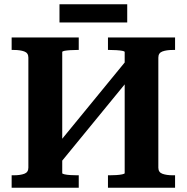

<svg xmlns="http://www.w3.org/2000/svg" viewBox="-20 -887 882 907"><path d="M208 -151 588 -615 635 -569 255 -105ZM35 0V-59H46Q75 -59 94.5 -66Q114 -73 114 -95V-615Q114 -637 94.5 -644Q75 -651 46 -651H35V-710H352V-651H343Q328 -651 312 -650Q296 -649 285 -647Q274 -645 274 -641V-69Q274 -66 285 -63.5Q296 -61 312 -60Q328 -59 343 -59H352V0ZM490 0V-59H499Q514 -59 530 -60Q546 -61 557.5 -63.5Q569 -66 569 -69V-641Q569 -645 557.5 -647Q546 -649 530 -650Q514 -651 499 -651H490V-710H807V-651H796Q767 -651 747.5 -644Q728 -637 728 -615V-95Q728 -73 747.5 -66Q767 -59 796 -59H807V0ZM261 -867H581V-781H261Z"/></svg>

Font: Roboto Serif 28pt SemiBold
Style: Regular
Weight: 600
Designer: Greg Gazdowicz
Foundry: Commercial Type
Version: Version 1.008